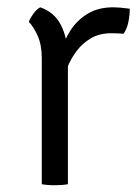

<svg xmlns="http://www.w3.org/2000/svg" viewBox="-20 -518 392 540"><path d="M345 -493.5Q345 -476 341.2 -456.8Q337.5 -437.5 327.5 -423Q319 -424 310.2 -424.2Q301.5 -424.5 293 -424.5Q259.5 -424.5 235.5 -410.2Q211.5 -396 195.5 -374.5Q179.5 -353 169.8 -329.5Q160 -306 155.5 -287L142 -303.5Q142 -335.5 150.8 -369.5Q159.5 -403.5 178.2 -432.5Q197 -461.5 226.8 -479.5Q256.5 -497.5 299 -497.5Q307 -497.5 318.8 -496.5Q330.5 -495.5 345 -493.5ZM61 -456.5Q64.5 -466.5 73.5 -479Q82.5 -491.5 93 -497.5Q132.5 -484 151 -448.2Q169.5 -412.5 171 -361.5V0Q164 1.5 154.5 2.2Q145 3 134.5 3Q123.5 3 114 2.2Q104.5 1.5 97.5 0V-354Q97.5 -391.5 86 -417.2Q74.5 -443 61 -456.5Z"/></svg>

Font: Signika
Style: Regular
Weight: 300
Designer: Anna Giedry
Foundry: Anna Giedry
Version: Version 2.000